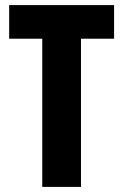

<svg xmlns="http://www.w3.org/2000/svg" viewBox="-20 -734 483 754"><path d="M298 0V-582H428V-714H16V-582H146V0Z"/></svg>

Font: Noto Sans Georgian ExtraCondensed ExtraBold
Style: Regular
Weight: 800
Width: 2
Designer: Monotype Design Team, Akaki Razmadze
Foundry: Google LLC
Version: Version 2.005